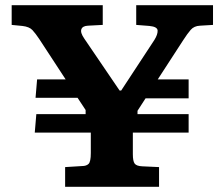

<svg xmlns="http://www.w3.org/2000/svg" viewBox="-20 -720 865 740"><path d="M231 0V-76L296 -80Q313 -80 321.5 -88.5Q330 -97 330 -130V-209H114L120 -280H310V-296L279 -343H117L123 -414H233L131 -570Q117 -591 105 -604Q93 -617 66 -620L25 -624V-700H376V-624L319 -621Q298 -620 293.5 -607Q289 -594 305 -571L441 -371H447L575 -566Q588 -587 587.5 -602Q587 -617 556 -620L505 -624V-700H801V-624L751 -621Q728 -620 715 -605Q702 -590 686 -565L588 -414H707V-341H541L510 -293V-280H707V-209H492V-126Q492 -99 499 -89.5Q506 -80 528 -79L593 -76V0Z"/></svg>

Font: Literata 7pt
Style: Bold
Weight: 700
Designer: Latin by Veronika Burian and Jose Scaglione. Greek by Irene Vlachou. Cyrillic by Vera Evstafieva.
Foundry: TypeTogether
Version: Version 3.002